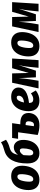

<svg xmlns="http://www.w3.org/2000/svg" viewBox="1506 -2302 814 3866"><g transform="rotate(-90 1913.0 -369.0)"><path d="M19 -201Q19 -291 48.5 -371Q78 -451 141.5 -501Q205 -551 301 -551Q399 -551 454 -493.5Q509 -436 509 -331Q508 -241 478.5 -161.5Q449 -82 385.5 -32Q322 18 226 18Q128 18 73.5 -39Q19 -96 19 -201ZM339 -350Q339 -391 327 -408.5Q315 -426 289 -426Q236 -426 212 -348Q188 -270 188 -183Q188 -142 200.5 -124Q213 -106 238 -106Q291 -106 315 -184.5Q339 -263 339 -350Z M1029 -305Q1029 -221 999.5 -147.5Q970 -74 909.5 -28Q849 18 760 18Q665 18 610 -43.5Q555 -105 555 -223Q555 -616 815 -688Q878 -705 910.5 -718.5Q943 -732 982 -756L1032 -655Q995 -629 958 -612Q921 -595 866 -580Q808 -564 776.5 -528.5Q745 -493 729 -414Q791 -498 881 -498Q945 -498 987 -447Q1029 -396 1029 -305ZM858 -313Q858 -377 816 -377Q793 -377 768.5 -358Q744 -339 722 -302Q716 -229 716 -187Q716 -106 768 -106Q816 -106 836.5 -170Q857 -234 858 -313Z M1571 -202Q1571 -147 1546.5 -97Q1522 -47 1466 -14.5Q1410 18 1321 18Q1224 18 1128 -17L1183 -412H1051L1068 -532H1366L1343 -367H1359Q1571 -367 1571 -202ZM1404 -201Q1404 -231 1391 -245.5Q1378 -260 1349 -260H1328L1305 -95Q1322 -92 1332 -92Q1369 -92 1386.5 -123.5Q1404 -155 1404 -201Z M2084 -405Q2084 -225 1773 -192V-191Q1773 -146 1792 -126Q1811 -106 1847 -106Q1876 -106 1903.5 -117Q1931 -128 1967 -153L2025 -55Q1932 18 1819 18Q1717 18 1662 -38Q1607 -94 1607 -197Q1607 -288 1638 -368.5Q1669 -449 1734.5 -500Q1800 -551 1899 -551Q1985 -551 2034.5 -510Q2084 -469 2084 -405ZM1919 -400Q1919 -439 1881 -439Q1843 -439 1818.5 -397.5Q1794 -356 1782 -293Q1855 -299 1887 -329.5Q1919 -360 1919 -400Z M2635 0H2481L2499 -180Q2505 -241 2512.5 -286Q2520 -331 2535 -401L2423 -53H2289L2272 -401Q2267 -302 2249 -178L2220 0H2066L2180 -532H2368L2377 -197L2473 -532H2668Z M2710 -201Q2710 -291 2739.5 -371Q2769 -451 2832.5 -501Q2896 -551 2992 -551Q3090 -551 3145 -493.5Q3200 -436 3200 -331Q3199 -241 3169.5 -161.5Q3140 -82 3076.5 -32Q3013 18 2917 18Q2819 18 2764.5 -39Q2710 -96 2710 -201ZM3030 -350Q3030 -391 3018 -408.5Q3006 -426 2980 -426Q2927 -426 2903 -348Q2879 -270 2879 -183Q2879 -142 2891.5 -124Q2904 -106 2929 -106Q2982 -106 3006 -184.5Q3030 -263 3030 -350Z M3770 0H3616L3634 -180Q3640 -241 3647.5 -286Q3655 -331 3670 -401L3558 -53H3424L3407 -401Q3402 -302 3384 -178L3355 0H3201L3315 -532H3503L3512 -197L3608 -532H3803Z"/></g></svg>

Font: Fira Sans Condensed ExtraBold
Style: Italic
Weight: 800
Width: 3
Italic angle: -8°
Designer: bBox Type GmbH & Carrois Corporate GbR & Edenspiekermann AG
Foundry: bBox Type GmbH & Carrois Corporate GbR & Edenspiekermann AG
Version: Version 4.301